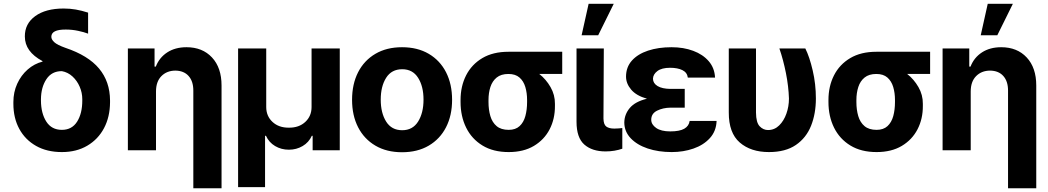

<svg xmlns="http://www.w3.org/2000/svg" viewBox="-20 -806 5623 1030"><path d="M113.3 -610.4Q112.8 -678.7 168.9 -719.5Q225.1 -760.3 321.3 -760.3Q355.5 -760.3 386.5 -754.9Q417.5 -749.5 452.6 -738.3V-625.5Q431.2 -633.8 398.9 -640.6Q366.7 -647.5 333 -647.5Q254.9 -647.9 255.4 -608.4Q255.4 -594.2 271.2 -579.6Q287.1 -564.9 331.1 -549.3Q453.1 -508.3 511.5 -438.2Q569.8 -368.2 570.3 -267.1V-257.3Q569.8 -178.7 538.1 -118.7Q506.3 -58.6 448.2 -24.4Q390.1 9.8 312 9.8Q231.9 9.8 173.6 -23.2Q115.2 -56.2 83.5 -114.5Q51.8 -172.9 51.8 -249V-258.8Q51.8 -311.5 72.3 -356.7Q92.8 -401.9 128.4 -433.1Q164.1 -464.4 208.5 -475.6L207.5 -478.5Q113.3 -528.8 113.3 -610.4ZM199.7 -273.9V-266.1Q200.2 -197.8 228.5 -153.6Q256.8 -109.4 312 -109.4Q365.7 -109.4 393.6 -153.3Q421.4 -197.3 421.4 -266.1V-273.9Q421.4 -308.6 407.5 -340.8Q393.6 -373 368.9 -395.8Q344.2 -418.5 312 -424.3Q257.8 -424.8 229 -381.3Q200.2 -337.9 199.7 -273.9Z M816.9 -315.4V0H666V-545.9H809.1V-448.7H815.9Q834.5 -497.1 877.2 -524.9Q919.9 -552.7 980.5 -552.7Q1065.9 -552.7 1117.2 -497.8Q1168.5 -442.9 1168.5 -347.2V204.1H1017.1V-320.3Q1017.1 -370.1 991.7 -398.4Q966.3 -426.8 920.4 -427.2Q874.5 -426.8 845.7 -397.5Q816.9 -368.2 816.9 -315.4Z M1257.3 197.8V-545.9H1408.2V-231.9Q1408.2 -183.1 1441.9 -151.9Q1475.6 -120.6 1529.8 -121.1Q1584 -120.6 1617.7 -151.9Q1651.4 -183.1 1651.4 -231.9V-545.9H1802.7V0H1657.2V-77.6H1652.8Q1636.7 -42 1603.5 -22.5Q1570.3 -2.9 1529.8 -2.9Q1488.8 -2.9 1455.8 -22.5Q1422.9 -42 1406.7 -77.6H1401.9V197.8Z M2136.7 10.7Q2054.2 10.7 1993.9 -24.7Q1933.6 -60.1 1901.1 -123.3Q1868.7 -186.5 1868.7 -270.5Q1868.7 -355 1901.1 -418.5Q1933.6 -481.9 1993.9 -517.3Q2054.2 -552.7 2136.7 -552.7Q2219.7 -552.7 2280 -517.3Q2340.3 -481.9 2372.8 -418.5Q2405.3 -355 2405.3 -270.5Q2405.3 -186.5 2372.8 -123.3Q2340.3 -60.1 2280 -24.7Q2219.7 10.7 2136.7 10.7ZM2137.7 -107.4Q2193.8 -107.4 2222.9 -153.8Q2252 -200.2 2252 -271.5Q2252 -342.8 2222.9 -388.7Q2193.8 -434.6 2137.7 -434.6Q2080.6 -434.6 2051.5 -388.7Q2022.5 -342.8 2022.5 -271.5Q2022.5 -200.2 2051.5 -153.8Q2080.6 -107.4 2137.7 -107.4Z M2450.7 -258.8V-269.5Q2450.7 -343.3 2480.5 -401.9Q2510.3 -460.4 2567.6 -494.4Q2625 -528.3 2707.5 -528.3H2996.1V-409.2H2873Q2909.2 -380.9 2933.3 -338.9Q2957.5 -296.9 2957 -249V-238.3Q2957.5 -168.5 2928.5 -112.3Q2899.4 -56.2 2844 -23.2Q2788.6 9.8 2709 9.8Q2626 9.8 2568.4 -25.4Q2510.7 -60.5 2480.7 -121.3Q2450.7 -182.1 2450.7 -258.8ZM2600.6 -269.5V-258.8Q2600.6 -217.3 2610.6 -183.3Q2620.6 -149.4 2644.3 -129.4Q2668 -109.4 2709 -109.4Q2745.6 -109.4 2767.3 -129.4Q2789.1 -149.4 2798.3 -183.3Q2807.6 -217.3 2807.6 -258.8V-269.5Q2807.6 -307.6 2798.1 -339.4Q2788.6 -371.1 2766.8 -390.1Q2745.1 -409.2 2707.5 -409.2Q2668 -409.2 2644.5 -390.1Q2621.1 -371.1 2610.8 -339.4Q2600.6 -307.6 2600.6 -269.5Z M3072.8 -545.9H3219.2L3217.3 -170.4Q3217.8 -138.2 3232.4 -127.2Q3247.1 -116.2 3275.4 -116.2Q3289.1 -116.2 3299.6 -117.2Q3310.1 -118.2 3318.4 -119.1V-8.3Q3299.3 -1.5 3276.4 2.4Q3253.4 6.3 3228.5 6.3Q3156.7 6.3 3114.7 -30.5Q3072.8 -67.4 3072.8 -152.8ZM3100.1 -616.7 3137.7 -785.6H3272.5L3189 -616.7Z M3576.7 -329.1H3653.3V-228.5H3576.7Q3536.6 -228 3505.1 -212.4Q3473.6 -196.8 3473.6 -163.6Q3473.6 -138.2 3500 -119.6Q3526.4 -101.1 3575.7 -101.1Q3626 -101.1 3650.9 -115.5Q3675.8 -129.9 3679.7 -157.2H3824.2Q3822.3 -102.5 3788.3 -65.2Q3754.4 -27.8 3700.2 -9Q3646 9.8 3583.5 9.8Q3511.7 9.8 3454.3 -9.5Q3397 -28.8 3363.3 -64.5Q3329.6 -100.1 3329.1 -148.4Q3329.6 -192.4 3358.6 -226.8Q3387.7 -261.2 3450.7 -276.4Q3393.6 -292.5 3366 -325.2Q3338.4 -357.9 3338.4 -395Q3338.4 -445.8 3369.9 -481Q3401.4 -516.1 3456.5 -534.4Q3511.7 -552.7 3582.5 -552.7Q3647 -552.7 3698.7 -533.4Q3750.5 -514.2 3782 -477.8Q3813.5 -441.4 3815.9 -389.6H3669.9Q3666.5 -417 3640.9 -429.7Q3615.2 -442.4 3574.7 -442.4Q3529.8 -442.4 3506.6 -424.8Q3483.4 -407.2 3482.9 -383.3Q3483.4 -358.9 3507.8 -344.2Q3532.2 -329.6 3576.7 -329.1Z M3889.6 -545.9H4035.6V-201.7Q4036.1 -148.4 4055.4 -128.4Q4074.7 -108.4 4100.1 -108.4Q4134.8 -108.4 4159.9 -133.1Q4185.1 -157.7 4198.7 -196.3Q4212.4 -234.9 4212.4 -277.3Q4210.4 -342.3 4196.3 -413.6Q4182.1 -484.9 4161.1 -545.9H4300.3Q4322.8 -501 4339.8 -428Q4356.9 -355 4356.9 -277.3Q4356.9 -196.8 4331.1 -131.6Q4305.2 -66.4 4249.5 -28.3Q4193.8 9.8 4105 9.8Q4007.8 9.8 3948.5 -41.5Q3889.2 -92.8 3889.6 -203.1Z M4424.3 -258.8V-269.5Q4424.3 -343.3 4454.1 -401.9Q4483.9 -460.4 4541.3 -494.4Q4598.6 -528.3 4681.2 -528.3H4969.7V-409.2H4846.7Q4882.8 -380.9 4907 -338.9Q4931.2 -296.9 4930.7 -249V-238.3Q4931.2 -168.5 4902.1 -112.3Q4873 -56.2 4817.6 -23.2Q4762.2 9.8 4682.6 9.8Q4599.6 9.8 4542 -25.4Q4484.4 -60.5 4454.3 -121.3Q4424.3 -182.1 4424.3 -258.8ZM4574.2 -269.5V-258.8Q4574.2 -217.3 4584.2 -183.3Q4594.2 -149.4 4617.9 -129.4Q4641.6 -109.4 4682.6 -109.4Q4719.2 -109.4 4741 -129.4Q4762.7 -149.4 4772 -183.3Q4781.2 -217.3 4781.2 -258.8V-269.5Q4781.2 -307.6 4771.7 -339.4Q4762.2 -371.1 4740.5 -390.1Q4718.8 -409.2 4681.2 -409.2Q4641.6 -409.2 4618.2 -390.1Q4594.7 -371.1 4584.5 -339.4Q4574.2 -307.6 4574.2 -269.5Z M5187.5 -315.4V0H5036.6V-545.9H5179.7V-448.7H5186.5Q5205.1 -497.1 5247.8 -524.9Q5290.5 -552.7 5351.1 -552.7Q5436.5 -552.7 5487.8 -497.8Q5539.1 -442.9 5539.1 -347.2V204.1H5387.7V-320.3Q5387.7 -370.1 5362.3 -398.4Q5336.9 -426.8 5291 -427.2Q5245.1 -426.8 5216.3 -397.5Q5187.5 -368.2 5187.5 -315.4ZM5241.2 -616.7 5278.8 -785.6H5413.6L5330.1 -616.7Z"/></svg>

Font: Inter Tight
Style: Bold
Weight: 700
Designer: Rasmus Andersson
Foundry: rsms
Version: Version 3.004; ttfautohint (v1.8.4.7-5d5b)